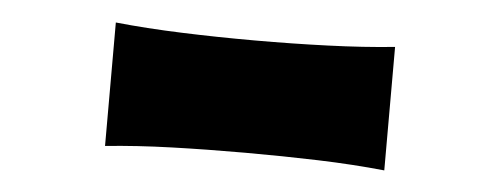

<svg xmlns="http://www.w3.org/2000/svg" viewBox="-29 -902 759 292"><g transform="rotate(5 351.0 -756.0)"><path d="M138.2 -661.1V-849.6Q186 -844.7 239.5 -842.8Q293 -840.8 351.1 -840.8Q409.2 -840.8 462.9 -842.8Q516.6 -844.7 564.5 -849.6V-661.1Q516.6 -666 462.9 -667.7Q409.2 -669.4 351.1 -669.4Q293 -669.4 239.5 -667.7Q186 -666 138.2 -661.1Z"/></g></svg>

Font: Pinar-DS1-FD Black
Style: Regular
Weight: 900
Designer: Amin Abedi
Version: Version 2.000